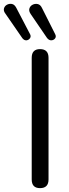

<svg xmlns="http://www.w3.org/2000/svg" viewBox="-78 -966 357 993"><path d="M129 7Q86 7 86 -38V-667Q86 -712 129 -712Q173 -712 173 -667V-38Q173 7 129 7ZM165 -770 81 -893Q70 -909 74 -922Q78 -935 90.5 -941.5Q103 -948 117 -945Q131 -942 139 -925L207 -790Q214 -777 207 -767.5Q200 -758 187.5 -757.5Q175 -757 165 -770ZM38 -768 -49 -894Q-61 -909 -57.5 -922Q-54 -935 -42 -941.5Q-30 -948 -16.5 -945.5Q-3 -943 6 -926L76 -792Q84 -779 77.5 -769Q71 -759 59.5 -757.5Q48 -756 38 -768Z"/></svg>

Font: Chiron GoRound TC N
Style: Regular
Weight: 350
Designer: Ryoko NISHIZUKA 西塚涼子 (kana, bopomofo & ideographs); Paul D. Hunt (Latin, Greek & Cyrillic); Sandoll Communications 산돌커뮤니
Foundry: Adobe
Version: Version 1.000;hotconv 1.1.1;makeotfexe 2.6.0